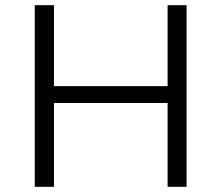

<svg xmlns="http://www.w3.org/2000/svg" viewBox="-20 -720 853 740"><path d="M626 0V-700H699V0ZM114 0V-700H188V0ZM180 -323V-388H633V-323Z"/></svg>

Font: Montserrat Thin
Style: Regular
Weight: 400
Version: Version 9.000